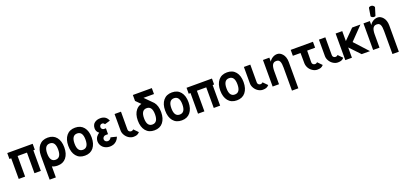

<svg xmlns="http://www.w3.org/2000/svg" viewBox="33 -2066 7476 3560"><g transform="rotate(-20 3770.5 -286.5)"><path d="M369.1 -407.2V-0.5H495.1V-407.2H524.4V-524.4H22.9V-407.2H58.6V-0.5H184.6V-407.2Z M592.3 -262.2 592.8 208 715.3 208.5V-8.8C746.1 6.8 782.2 14.2 823.2 14.2C896.5 14.2 953.1 -10.7 993.2 -60.5C1033.2 -110.4 1053.2 -177.2 1053.2 -262.2C1053.2 -347.2 1033.2 -414.1 993.2 -463.4C953.1 -512.7 896.5 -537.1 823.2 -537.1C750 -537.1 693.4 -512.2 652.8 -462.9C612.3 -413.6 592.3 -346.7 592.3 -262.2ZM715.3 -262.2C715.3 -369.1 751.5 -422.9 823.7 -422.9C896 -422.9 932.1 -369.1 932.1 -262.2C932.1 -154.3 896 -100.6 823.7 -100.6C751.5 -100.6 715.3 -154.3 715.3 -262.2Z M1254.9 -262.2C1254.9 -369.1 1291 -422.9 1363.3 -422.9C1435.5 -422.9 1471.7 -369.1 1471.7 -262.2C1471.7 -154.3 1435.5 -100.6 1363.3 -100.6C1291 -100.6 1254.9 -154.3 1254.9 -262.2ZM1131.8 -262.2C1131.8 -176.3 1152.3 -108.9 1192.4 -59.6C1232.4 -10.3 1289.1 14.2 1362.8 14.2C1436 14.2 1492.7 -10.7 1532.7 -60.5C1572.8 -110.4 1592.8 -177.2 1592.8 -262.2C1592.8 -347.2 1572.8 -414.1 1532.7 -463.4C1492.7 -512.7 1436 -537.1 1362.8 -537.1C1289.6 -537.1 1232.9 -512.2 1192.4 -462.9C1151.9 -413.6 1131.8 -346.7 1131.8 -262.2Z M2037.6 -114.3 1920.9 -143.6C1914.1 -126.5 1904.8 -114.3 1892.1 -106.4C1879.4 -98.6 1866.7 -94.2 1853 -94.2C1834.5 -94.2 1819.3 -100.1 1807.1 -111.3C1794.9 -122.6 1789.1 -136.7 1789.1 -153.3C1789.1 -169.9 1795.9 -184.1 1808.6 -196.3C1821.3 -208.5 1836.4 -214.4 1853 -214.4H1898.4L1899.4 -330.1H1860.4C1846.7 -330.1 1835 -335.9 1824.7 -346.7C1814.5 -357.4 1809.6 -369.1 1809.6 -382.3C1809.6 -399.9 1814.9 -413.6 1824.7 -422.9C1834.5 -432.1 1846.7 -437 1861.8 -437C1872.6 -437 1882.3 -434.1 1890.6 -428.2C1898.9 -422.4 1904.3 -415 1907.7 -406.7L2016.1 -438.5C1989.7 -507.3 1939 -541.5 1863.8 -541.5C1842.3 -541.5 1821.3 -539.1 1802.7 -533.7C1784.2 -528.3 1767.1 -519.5 1751.5 -508.8C1735.8 -498 1723.1 -482.9 1714.4 -463.9C1705.6 -444.8 1700.7 -422.9 1700.7 -397.5C1700.7 -355.5 1718.8 -321.8 1753.9 -296.4C1742.2 -288.6 1731.9 -280.8 1723.1 -272.9C1714.4 -265.1 1705.6 -255.9 1696.8 -244.1C1688 -232.4 1681.2 -219.2 1676.3 -203.6C1671.4 -188 1668.5 -171.9 1668.5 -153.3C1668.5 -130.9 1673.3 -109.9 1682.6 -89.4C1691.9 -68.8 1704.6 -50.8 1720.7 -35.6C1736.8 -20.5 1756.3 -8.3 1779.3 0.5C1802.2 9.3 1826.7 14.2 1852.5 14.2C1879.9 14.2 1905.8 9.8 1928.7 1.5C1951.7 -6.8 1972.7 -21 1992.2 -40.5C2011.7 -60.1 2026.9 -85 2037.6 -114.3Z M2140.1 -523.9V-199.7C2140.1 -167 2149.4 -135.7 2167.5 -105.5C2185.5 -75.2 2208.5 -51.3 2237.8 -33.2C2267.1 -15.1 2297.4 -5.9 2328.1 -5.9C2355 -5.9 2377.4 -9.3 2396 -15.6C2414.6 -22 2432.1 -35.2 2449.2 -54.2L2366.7 -138.2C2362.8 -132.8 2356.4 -127.9 2348.1 -124C2339.8 -120.1 2331.1 -117.7 2322.8 -117.7C2306.6 -117.7 2293 -122.6 2282.2 -132.8C2271.5 -142.6 2266.1 -155.8 2266.1 -171.9V-199.7L2266.6 -523.9Z M2503.4 -262.2C2503.4 -176.3 2523.9 -108.9 2564 -59.6C2604 -10.3 2660.6 14.2 2734.4 14.2C2807.6 14.2 2864.3 -10.7 2904.3 -60.5C2944.3 -110.4 2964.4 -177.2 2964.4 -262.2C2964.4 -347.2 2944.3 -414.1 2904.3 -463.4L2746.6 -622.1H2953.6V-739.3H2579.6V-622.1L2671.4 -530.3C2627.4 -520 2591.8 -497.1 2564 -462.9C2523.4 -413.6 2503.4 -346.7 2503.4 -262.2ZM2626.5 -262.2C2626.5 -369.1 2662.6 -422.9 2734.9 -422.9C2807.1 -422.9 2843.3 -369.1 2843.3 -262.2C2843.3 -154.3 2807.1 -100.6 2734.9 -100.6C2662.6 -100.6 2626.5 -154.3 2626.5 -262.2Z M3166 -262.2C3166 -369.1 3202.1 -422.9 3274.4 -422.9C3346.7 -422.9 3382.8 -369.1 3382.8 -262.2C3382.8 -154.3 3346.7 -100.6 3274.4 -100.6C3202.1 -100.6 3166 -154.3 3166 -262.2ZM3043 -262.2C3043 -176.3 3063.5 -108.9 3103.5 -59.6C3143.6 -10.3 3200.2 14.2 3273.9 14.2C3347.2 14.2 3403.8 -10.7 3443.8 -60.5C3483.9 -110.4 3503.9 -177.2 3503.9 -262.2C3503.9 -347.2 3483.9 -414.1 3443.8 -463.4C3403.8 -512.7 3347.2 -537.1 3273.9 -537.1C3200.7 -537.1 3144 -512.2 3103.5 -462.9C3063 -413.6 3043 -346.7 3043 -262.2Z M3906.7 -407.2V-0.5H4032.7V-407.2H4062V-524.4H3560.5V-407.2H3596.2V-0.5H3722.2V-407.2Z M4252.9 -262.2C4252.9 -369.1 4289.1 -422.9 4361.3 -422.9C4433.6 -422.9 4469.7 -369.1 4469.7 -262.2C4469.7 -154.3 4433.6 -100.6 4361.3 -100.6C4289.1 -100.6 4252.9 -154.3 4252.9 -262.2ZM4129.9 -262.2C4129.9 -176.3 4150.4 -108.9 4190.4 -59.6C4230.5 -10.3 4287.1 14.2 4360.8 14.2C4434.1 14.2 4490.7 -10.7 4530.8 -60.5C4570.8 -110.4 4590.8 -177.2 4590.8 -262.2C4590.8 -347.2 4570.8 -414.1 4530.8 -463.4C4490.7 -512.7 4434.1 -537.1 4360.8 -537.1C4287.6 -537.1 4231 -512.2 4190.4 -462.9C4149.9 -413.6 4129.9 -346.7 4129.9 -262.2Z M4691.9 -523.9V-199.7C4691.9 -167 4701.2 -135.7 4719.2 -105.5C4737.3 -75.2 4760.3 -51.3 4789.6 -33.2C4818.8 -15.1 4849.1 -5.9 4879.9 -5.9C4906.7 -5.9 4929.2 -9.3 4947.8 -15.6C4966.3 -22 4983.9 -35.2 5001 -54.2L4918.5 -138.2C4914.6 -132.8 4908.2 -127.9 4899.9 -124C4891.6 -120.1 4882.8 -117.7 4874.5 -117.7C4858.4 -117.7 4844.7 -122.6 4834 -132.8C4823.2 -142.6 4817.9 -155.8 4817.9 -171.9V-199.7L4818.4 -523.9Z M5194.3 0V-261.7C5194.3 -287.6 5196.3 -310.5 5199.7 -330.1C5203.1 -349.6 5207.5 -364.7 5213.4 -376.5C5219.2 -388.2 5226.1 -397.5 5234.9 -404.8C5243.7 -412.1 5252.4 -417 5261.2 -419.4C5270 -421.9 5280.3 -423.3 5291.5 -423.3C5302.7 -423.3 5312.5 -421.9 5320.8 -419.4C5329.1 -417 5337.4 -412.1 5345.2 -405.3C5353 -398.4 5358.9 -388.7 5363.8 -377C5368.7 -365.2 5372.6 -349.6 5375.5 -330.6C5378.4 -311.5 5379.4 -288.6 5379.4 -262.2V-209.5V193.4H5505.4V-206.5V-326.2C5505.4 -359.4 5501 -389.6 5491.7 -417.5C5482.4 -445.3 5469.7 -467.3 5454.6 -484.4C5439.5 -501.5 5423.3 -515.1 5405.8 -524.4C5388.2 -533.7 5370.1 -538.1 5352.1 -538.1C5318.4 -538.1 5287.6 -529.3 5259.3 -511.7C5231 -494.1 5209 -472.2 5194.3 -445.3V-524.4H5068.4V0Z M5615.7 -524.4V-407.7L5767.1 -407.2L5769 -204.1C5770 -171.9 5778.8 -140.6 5795.9 -110.4C5812.5 -81.1 5836.9 -56.6 5867.2 -37.6C5896.5 -19.5 5926.3 -10.3 5957 -10.3C5983.9 -10.3 6006.8 -13.7 6025.4 -20C6043.9 -26.4 6061 -39.6 6078.1 -58.6L5995.6 -142.6C5991.7 -137.2 5985.4 -131.8 5977.1 -127.9C5968.8 -124 5960 -122.1 5951.7 -122.1C5935.5 -122.1 5921.9 -127.4 5911.1 -137.7C5900.4 -147.5 5895 -160.2 5895 -176.3V-204.1L5897.9 -407.2L6054.7 -407.7V-524.4Z M6172.4 -523.9V-199.7C6172.4 -167 6181.6 -135.7 6199.7 -105.5C6217.8 -75.2 6240.7 -51.3 6270 -33.2C6299.3 -15.1 6329.6 -5.9 6360.4 -5.9C6387.2 -5.9 6409.7 -9.3 6428.2 -15.6C6446.8 -22 6464.4 -35.2 6481.4 -54.2L6398.9 -138.2C6395 -132.8 6388.7 -127.9 6380.4 -124C6372.1 -120.1 6363.3 -117.7 6355 -117.7C6338.9 -117.7 6325.2 -122.6 6314.5 -132.8C6303.7 -142.6 6298.3 -155.8 6298.3 -171.9V-199.7L6298.8 -523.9Z M6632.8 -202.1 6825.2 0H6989.3L6744.1 -268.1L6991.7 -523.9H6828.1L6632.8 -328.1V-524.4H6502V0.5H6632.8Z M7177.2 0V-261.7C7177.2 -287.6 7179.2 -310.5 7182.6 -330.1C7186 -349.6 7190.4 -364.7 7196.3 -376.5C7202.1 -388.2 7209 -397.5 7217.8 -404.8C7226.6 -412.1 7235.4 -417 7244.1 -419.4C7252.9 -421.9 7263.2 -423.3 7274.4 -423.3C7285.6 -423.3 7295.4 -421.9 7303.7 -419.4C7312 -417 7320.3 -412.1 7328.1 -405.3C7335.9 -398.4 7341.8 -388.7 7346.7 -377C7351.6 -365.2 7355.5 -349.6 7358.4 -330.6C7361.3 -311.5 7362.3 -288.6 7362.3 -262.2V-209.5V193.4H7488.3V-206.5V-326.2C7488.3 -359.4 7483.9 -389.6 7474.6 -417.5C7465.3 -445.3 7452.6 -467.3 7437.5 -484.4C7422.4 -501.5 7406.2 -515.1 7388.7 -524.4C7371.1 -533.7 7353 -538.1 7335 -538.1C7301.3 -538.1 7270.5 -529.3 7242.2 -511.7C7213.9 -494.1 7191.9 -472.2 7177.2 -445.3V-524.4H7051.3V0ZM7309.1 -582 7354 -728.5C7354.5 -730.5 7355 -731.9 7355 -733.9C7355 -737.3 7354 -741.2 7352.1 -745.1C7348.1 -753.4 7341.3 -761.2 7332.5 -767.6C7323.7 -773.9 7314.9 -777.8 7306.6 -779.3C7301.8 -780.3 7295.9 -780.8 7289.6 -780.8H7283.2C7274.4 -780.3 7267.1 -777.8 7260.7 -774.9C7252 -771 7246.6 -765.1 7245.1 -757.8L7220.2 -606.4C7219.7 -604 7220.7 -601.6 7221.7 -599.1C7224.6 -593.3 7229.5 -587.9 7238.3 -582C7247.1 -576.2 7254.4 -572.3 7260.3 -571.3C7266.1 -570.3 7273.4 -569.8 7281.7 -569.8C7290 -569.8 7296.4 -570.8 7301.3 -573.2C7305.2 -575.2 7308.1 -578.1 7309.1 -582Z"/></g></svg>

Font: Tuffy
Style: Bold
Weight: 700
Designer: Thatcher Ulrich, Karoly Barta, Michael Everson
Version: Version 001.270